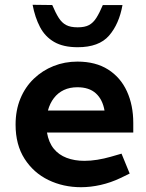

<svg xmlns="http://www.w3.org/2000/svg" viewBox="-20 -773 611 801"><path d="M318 8Q244 8 182 -22Q120 -52 82.5 -110.5Q45 -169 45 -253Q45 -313 65 -361.5Q85 -410 121 -444.5Q157 -479 203.5 -497.5Q250 -516 303 -516Q379 -516 431 -483Q483 -450 509.5 -392Q536 -334 536 -260V-220H176Q183 -179 204 -153Q225 -127 258 -114.5Q291 -102 332 -102Q358 -102 386 -106.5Q414 -111 442 -119L487 -132L521 -49L482 -30Q442 -11 400 -1.5Q358 8 318 8ZM180 -312H416Q408 -358 380 -383.5Q352 -409 303 -409Q271 -409 246.5 -397.5Q222 -386 205 -364Q188 -342 180 -312ZM304 -576Q244 -576 206 -598Q168 -620 147 -660Q126 -700 116 -753L198 -752Q212 -719 225 -698.5Q238 -678 256 -668.5Q274 -659 304 -659Q334 -659 351.5 -668.5Q369 -678 382 -698.5Q395 -719 409 -752H491Q477 -673 435 -624.5Q393 -576 304 -576Z"/></svg>

Font: REM Medium
Style: Regular
Weight: 500
Designer: Octavio Pardo
Foundry: Ashler Design
Version: Version 1.005;gftools[0.9.28]